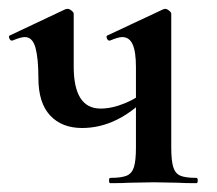

<svg xmlns="http://www.w3.org/2000/svg" viewBox="-31 -415 491 435"><path d="M56 -238Q56 -282 49.5 -306.5Q43 -331 25 -331Q16 -331 -3 -323H-4Q-8 -323 -10 -328.5Q-12 -334 -8 -335L117 -394L122 -395Q126 -395 131 -391Q136 -387 136 -384V-264Q136 -169 197 -169Q223 -169 253 -181.5Q283 -194 303 -213L308 -201Q237 -125 155 -125Q109 -125 82.5 -153.5Q56 -182 56 -238ZM219 -12Q244 -12 256 -17Q268 -22 272.5 -36.5Q277 -51 277 -81V-263Q277 -298 269.5 -314.5Q262 -331 246 -331Q237 -331 218 -323H217Q213 -323 211 -328.5Q209 -334 213 -335L339 -394L343 -395Q347 -395 352 -391Q357 -387 357 -384V-81Q357 -51 361.5 -36.5Q366 -22 377.5 -17Q389 -12 414 -12Q417 -12 417 -6Q417 0 414 0Q387 0 372 -1L318 -2L262 -1Q246 0 219 0Q216 0 216 -6Q216 -12 219 -12Z"/></svg>

Font: Cormorant Infant SemiBold
Style: Regular
Weight: 600
Designer: Christian Thalmann (Catharsis Fonts)
Foundry: Catharsis Fonts
Version: Version 4.000